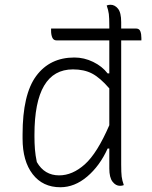

<svg xmlns="http://www.w3.org/2000/svg" viewBox="-20 -778 640 808"><path d="M293 -536Q334 -536 372 -517.5Q410 -499 433 -469H440V-608H218Q205 -608 200 -620Q195 -632 195 -648V-658H440V-668Q440 -703 438 -719Q436 -735 429 -755Q437 -758 445 -758Q463 -758 476.5 -741.5Q490 -725 490 -685V-658H552Q566 -658 570.5 -646.5Q575 -635 575 -618V-608H490V-86Q490 -51 492 -35Q494 -19 501 1Q494 4 485 4Q467 4 453.5 -13.5Q440 -31 440 -69V-153H433Q400 -80 347 -35Q294 10 234 10Q160 10 117.5 -45Q75 -100 75 -195V-212Q75 -381 132.5 -458.5Q190 -536 293 -536ZM135 -96Q167 -40 229 -40Q285 -40 337 -86.5Q389 -133 440 -251V-406Q401 -451 367.5 -468.5Q334 -486 287 -486Q125 -486 125 -211V-202Q125 -176 127 -150Q129 -124 135 -96Z"/></svg>

Font: Recursive Sn Csl St Lt
Style: Regular
Weight: 300
Version: Version 1.079;hotconv 1.0.112;makeotfexe 2.5.65598; ttfautoh